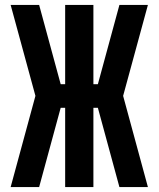

<svg xmlns="http://www.w3.org/2000/svg" viewBox="-20 -755 640 775"><path d="M23 0 123 -368 23 -735H138L225 -415H243V-735H357V-415H375L462 -735H577L477 -368L577 0H462L375 -320H357V0H243V-320H225L138 0Z"/></svg>

Font: Iosevka Custom XBdEx
Style: Regular
Weight: 800
Width: 7
Monospace: yes
Designer: Belleve Invis
Foundry: Belleve Invis
Version: Version 11.2.4; ttfautohint (v1.8.4)